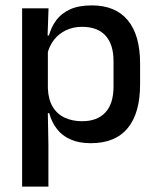

<svg xmlns="http://www.w3.org/2000/svg" viewBox="-20 -520 583 712"><path d="M316.5 11Q273 11 241.8 -2.8Q210.5 -16.5 191 -41.8Q171.5 -67 162.5 -100.5H130L157.5 -193Q159 -152 175 -124.8Q191 -97.5 219.2 -84Q247.5 -70.5 284.5 -70.5Q341 -70.5 371 -103.2Q401 -136 401 -199.5V-293Q401 -355.5 371.2 -388Q341.5 -420.5 284.5 -420.5Q250.5 -420.5 224 -407.5Q197.5 -394.5 180.2 -372.2Q163 -350 156 -321.5L133 -388.5H161.5Q170 -419.5 188.5 -444.8Q207 -470 239.2 -485Q271.5 -500 320.5 -500Q408 -500 453.8 -445Q499.5 -390 499.5 -284.5V-207Q499.5 -100.5 453.5 -44.8Q407.5 11 316.5 11ZM62 172V-489H160L156 -374.5L157.5 -345.5V-140.5L157 -121.5L159.5 17V172Z"/></svg>

Font: Anek Odia Medium
Style: Regular
Weight: 500
Designer: Yesha Goshar & Mahesh Sahu (Odia), Yesha Goshar (Latin)
Foundry: Ek Type
Version: Version 1.003